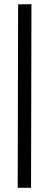

<svg xmlns="http://www.w3.org/2000/svg" viewBox="-20 -771 236 921"><path d="M128.9 129.9H64.9L66.9 -750L130.9 -751Z"/></svg>

Font: Arcon-Regular
Style: Regular
Weight: 400
Designer: M. Zarth
Foundry: martin zarth - visuelle & digitale kommunikation
Version: Version 1.131;PS 001.131;hotconv 1.0.70;makeotf.lib2.5.58329